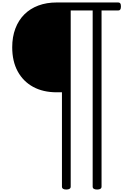

<svg xmlns="http://www.w3.org/2000/svg" viewBox="-20 -1146 1088 1556"><path d="M517 390Q482 390 482 366V-398H440Q329 -398 248.5 -442Q168 -486 123.5 -567.5Q79 -649 79 -763Q79 -847 104.5 -914.5Q130 -982 177 -1029Q224 -1076 290.5 -1101Q357 -1126 440 -1126H938Q949 -1126 954.5 -1119Q960 -1112 960 -1094Q960 -1076 954.5 -1068.5Q949 -1061 938 -1061H803V366Q803 390 767 390Q731 390 731 366V-1061H553V366Q553 390 517 390Z"/></svg>

Font: Playwrite BR Light
Style: Regular
Weight: 300
Version: Version 1.003